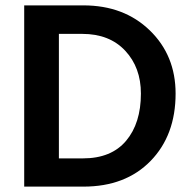

<svg xmlns="http://www.w3.org/2000/svg" viewBox="-20 -694 715 714"><path d="M199 -105H288Q394 -105 449 -170.5Q504 -236 504 -346Q504 -443 445.5 -505.5Q387 -568 286 -568H199ZM70 -674H290Q441 -674 537 -581Q633 -488 633 -346Q633 -191 540 -95.5Q447 0 290 0H70Z"/></svg>

Font: Hind Semibold
Style: Regular
Weight: 600
Designer: Manushi Parikh, Satya Rajpurohit
Foundry: Indian Type Foundry
Version: Version 1.201;PS 1.0;hotconv 1.0.78;makeotf.lib2.5.61930; tt